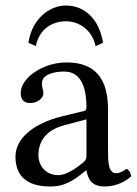

<svg xmlns="http://www.w3.org/2000/svg" viewBox="-20 -665 497 695"><path d="M293 -48C299 -17 310 10 360 10C398 10 434 -7 455 -27C453 -39 449 -48 438 -54C431 -48 414 -38 401 -38C372 -38 371 -77 371 -123V-270C371 -412 293 -439 220 -439C138 -439 55 -385 55 -328C55 -304 67 -292 90 -292C119 -292 137 -313 137 -326C137 -333 136 -340 134 -344C133 -347 132 -353 132 -364C132 -395 174 -406 212 -406C246 -406 293 -389 293 -276C293 -269 290 -265 287 -264L201 -243C105 -219 36 -166 36 -98C36 -16 92 10 162 10C197 10 227 2 271 -32L291 -48ZM293 -233V-101C293 -88 287 -81 279 -75C253 -54 219 -31 191 -31C141 -31 119 -71 119 -102C119 -147 140 -193 214 -212ZM326 -498 353 -510C339 -595 288 -645 218 -645C159 -645 95 -596 83 -510L110 -498C120 -556 166 -588 218 -588C272 -588 315 -551 326 -498Z"/></svg>

Font: Libertinus Math
Style: Regular
Weight: 400
Designer: Philipp H. Poll, Khaled Hosny
Foundry: Caleb Maclennan
Version: Version 7.050;RELEASE